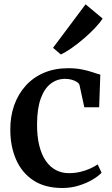

<svg xmlns="http://www.w3.org/2000/svg" viewBox="-20 -882 532 912"><path d="M276.5 11Q193.5 11 138.8 -25Q84 -61 56.5 -123.8Q29 -186.5 29 -266Q28.5 -328.5 47.2 -381.5Q66 -434.5 101.5 -474.2Q137 -514 188.2 -536Q239.5 -558 304.5 -558Q341 -558 370.2 -552Q399.5 -546 421 -538.5Q442.5 -531 456.5 -527.5L451 -372.5H380.5L358 -476.5Q356.5 -485 346.2 -492Q336 -499 321.2 -503.2Q306.5 -507.5 289.5 -507.5Q250.5 -507.5 220.5 -484.2Q190.5 -461 173.5 -413.8Q156.5 -366.5 156 -294Q155.5 -235 166.5 -190.8Q177.5 -146.5 197.8 -117.5Q218 -88.5 245.8 -74Q273.5 -59.5 307 -59.5Q335.5 -59.5 361 -65.5Q386.5 -71.5 407.8 -81.2Q429 -91 444 -101L462.5 -61.5Q447 -45 418.5 -28.2Q390 -11.5 353.2 -0.2Q316.5 11 276.5 11ZM268.5 -623.5 232 -655 386.5 -861.5 467.5 -794Q455.5 -774.5 431.2 -749Q407 -723.5 377.2 -698Q347.5 -672.5 319 -652.8Q290.5 -633 270 -623.5Z"/></svg>

Font: Merriweather 48pt SemiBold
Style: Regular
Weight: 600
Version: Version 2.100